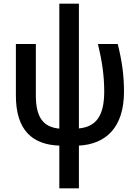

<svg xmlns="http://www.w3.org/2000/svg" viewBox="-20 -779 743 1039"><path d="M407 -759H301V-83C218 -91 174 -139 174 -262V-541H66V-261C66 -74 156 4 301 9V240H407V9C553 1 651 -89 651 -283C651 -368 641 -446 617 -541H510C532 -450 544 -370 544 -284C544 -149 498 -93 407 -84Z"/></svg>

Font: Noto Sans UI SemiCondensed Medium
Style: Regular
Weight: 500
Width: 4
Designer: Monotype Design Team
Foundry: Monotype Imaging Inc.
Version: Version 1.901